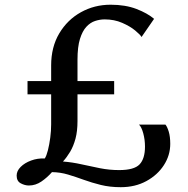

<svg xmlns="http://www.w3.org/2000/svg" viewBox="-20 -771 783 798"><path d="M482.1 7Q436.8 7 399.1 -2.3Q361.5 -11.6 328.2 -23.7Q294.8 -35.9 262.7 -45.5Q230.6 -55.1 196 -55.6Q176.6 -33.4 152.3 -16.7Q127.9 0 100 0Q83.2 0 66.2 -9.1Q49.2 -18.2 49.2 -41.2Q49.2 -60.6 65.9 -77.3Q82.6 -94 109.2 -103.8Q135.8 -113.7 166.2 -112.5Q173.3 -123.3 179.2 -146.7Q185.1 -170.2 188.9 -198.9Q192.6 -227.7 192.6 -254.3V-378.9H94.4V-434.1H192.6V-499.1Q192.6 -575.6 226.3 -632.2Q260 -688.8 316.2 -720.1Q372.4 -751.4 439.6 -751.4Q501 -751.4 547 -733.8Q592.9 -716.1 620.4 -692.7L568.3 -617.2Q563.2 -626.6 542 -644.1Q520.8 -661.7 487.9 -676Q455 -690.4 415 -690.4Q395.3 -690.4 375.4 -683.9Q355.5 -677.5 339 -659.7Q322.5 -642 312.3 -609.1Q302.1 -576.2 302.1 -522.9V-434.1H454.5V-378.9H302.1V-267.6Q302.1 -225.9 293.8 -194.8Q285.4 -163.7 271.7 -140.5Q257.9 -117.4 241.7 -99.7Q280.5 -96.7 319 -88Q357.4 -79.4 396.3 -71.7Q435.2 -64.1 475.2 -64.1Q537.6 -64.1 560.1 -87.8Q582.6 -111.6 582.6 -161.6Q582.6 -190.3 575.4 -216.9Q568.2 -243.4 557.6 -253.2H667.6Q675 -244.5 681.3 -224Q687.6 -203.5 687.6 -172.9Q687.6 -125.5 661 -84.4Q634.5 -43.4 588.1 -18.2Q541.7 7 482.1 7Z"/></svg>

Font: Merriweather 7pt Light
Style: Regular
Weight: 300
Designer: Eben Sorkin
Foundry: Eben Sorkin
Version: Version 2.200;gftools[0.9.31]